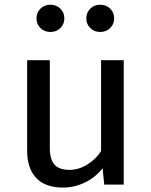

<svg xmlns="http://www.w3.org/2000/svg" viewBox="-20 -802 655 834"><path d="M196.4 -160Q196.4 -109.2 216.9 -86.7Q237.4 -64.1 281.5 -64.1Q321.5 -64.1 359.2 -87.4Q396.9 -110.8 419 -145.6V-540.5H517.4V0H432.8L425.6 -71.3Q394.9 -31.3 348.7 -9.2Q302.6 12.8 253.8 12.8Q176.4 12.8 137.2 -29Q97.9 -70.8 97.9 -147.7V-540.5H196.4ZM138.5 -722.1Q138.5 -747.7 155.9 -764.6Q173.3 -781.5 199.5 -781.5Q224.6 -781.5 242.1 -764.6Q259.5 -747.7 259.5 -722.1Q259.5 -696.9 242.1 -680Q224.6 -663.1 199.5 -663.1Q173.3 -663.1 155.9 -680Q138.5 -696.9 138.5 -722.1ZM354.9 -722.1Q354.9 -747.7 372.3 -764.6Q389.7 -781.5 414.9 -781.5Q441 -781.5 458.5 -764.6Q475.9 -747.7 475.9 -722.1Q475.9 -696.9 458.5 -680Q441 -663.1 414.9 -663.1Q389.7 -663.1 372.3 -680Q354.9 -696.9 354.9 -722.1Z"/></svg>

Font: Fira Code Fixed Retina
Style: Regular
Weight: 450
Monospace: yes
Designer: Carrois Corporate, Edenspiekermann AG, Nikita Prokopov
Foundry: Carrois Corporate, Edenspiekermann AG, Nikita Prokopov
Version: Version 5.002